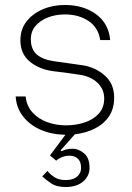

<svg xmlns="http://www.w3.org/2000/svg" viewBox="-20 -531 529 772"><path d="M171 156Q179 168 197.5 180.5Q216 193 244 193Q274 193 290 179Q306 165 306 145Q306 119 293 107Q280 95 259 95Q242 95 227.5 101.5Q213 108 206 115L181 94L243 11Q188 10 144 -9Q100 -28 73 -62.5Q46 -97 43 -143H83Q87 -105 110.5 -79Q134 -53 169.5 -40Q205 -27 245 -27Q285 -27 320 -38.5Q355 -50 377 -74Q399 -98 399 -135Q399 -173 371 -199Q343 -225 297 -231Q271 -235 245 -238.5Q219 -242 192 -245Q136 -253 99 -284Q62 -315 62 -369Q62 -413 86.5 -444.5Q111 -476 151.5 -493.5Q192 -511 241 -511Q315 -511 366 -474Q417 -437 423 -370H383Q375 -421 335.5 -447Q296 -473 241 -473Q204 -473 173 -461Q142 -449 123 -427Q104 -405 104 -373Q104 -332 129 -311Q154 -290 203 -284Q222 -281 253 -277Q284 -273 309 -269Q361 -262 400 -228.5Q439 -195 439 -139Q439 -93 417.5 -62Q396 -31 360 -13.5Q324 4 281 9L224 73L227 77Q236 73 246 70Q256 67 273 67Q295 67 317.5 85Q340 103 340 144Q340 177 314 199Q288 221 244 221Q207 221 184.5 205.5Q162 190 150 178Z"/></svg>

Font: Haskoy ExtraLight
Style: Regular
Weight: 200
Designer: Ertekin Erdin
Foundry: Ertekin Erdin
Version: Version 2.000; ttfautohint (v1.8.4.7-5d5b)